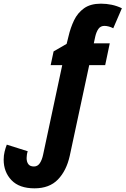

<svg xmlns="http://www.w3.org/2000/svg" viewBox="-94 -785 684 1046"><path d="M94 241Q11 241 -31.5 196.5Q-74 152 -74 85Q-74 62 -69 41.5Q-64 21 -57 3L57 39Q54 48 52.5 58Q51 68 51 76Q51 97 60.5 109.5Q70 122 91 122Q111 122 123 104Q135 86 141 57L245 -430H182L198 -505L269 -546L279 -586Q290 -634 309.5 -674.5Q329 -715 364 -740Q399 -765 456 -765Q486 -765 514.5 -759Q543 -753 570 -740L523 -631Q512 -637 499 -640.5Q486 -644 475 -644Q454 -644 442.5 -628Q431 -612 425 -586L417 -549H504L479 -430H392L286 64Q268 145 221.5 193Q175 241 94 241Z"/></svg>

Font: Noto Sans Condensed ExtraBold
Style: Italic
Weight: 800
Width: 3
Italic angle: -12°
Designer: Monotype Design Team
Foundry: Monotype Imaging Inc.
Version: Version 2.013; ttfautohint (v1.8.4.7-5d5b)